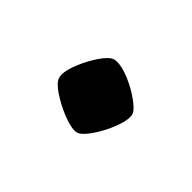

<svg xmlns="http://www.w3.org/2000/svg" viewBox="-39 -250 371 371"><g transform="rotate(45 146.0 -65.0)"><path d="M165 11.7Q152.3 11.7 131.3 3.2Q110.4 -5.4 92.8 -17.1Q75.2 -28.8 71.8 -38.6Q70.3 -42.5 70.3 -46.9Q70.3 -60.5 79.1 -81.5Q87.9 -102.5 99.9 -119.6Q111.8 -136.7 121.1 -139.6Q123.5 -140.6 129.4 -140.6Q143.6 -140.6 164.1 -131.8Q184.6 -123 201.4 -110.8Q218.3 -98.6 221.2 -90.3Q222.2 -88.4 222.2 -82.5Q222.2 -69.3 213.4 -48.1Q204.6 -26.9 192.4 -9.5Q180.2 7.8 171.4 10.7Q167.5 11.7 165 11.7Z"/></g></svg>

Font: Vesper Libre Medium
Style: Regular
Weight: 500
Designer: Robert Keller & Kimya Gandhi
Foundry: Mota Italic
Version: Version 1.058